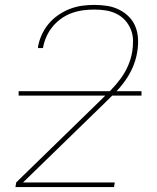

<svg xmlns="http://www.w3.org/2000/svg" viewBox="-20 -763 640 783"><path d="M43 0 46 -19 389 -353Q411 -374 432.5 -396Q454 -418 472 -442.5Q490 -467 502 -494.5Q514 -522 519 -551Q523 -575 522.5 -598.5Q522 -622 513.5 -643Q505 -664 490 -680.5Q475 -697 454.5 -707Q434 -717 411 -720.5Q388 -724 364 -724Q342 -724 319 -721Q296 -718 273.5 -710Q251 -702 231 -688Q211 -674 195.5 -655.5Q180 -637 170 -615Q160 -593 156 -571Q156 -570 155.5 -569Q155 -568 155 -567H135Q135 -568 135 -569.5Q135 -571 135 -572Q139 -596 150 -620.5Q161 -645 178 -665.5Q195 -686 217.5 -701.5Q240 -717 264.5 -726.5Q289 -736 314 -739.5Q339 -743 364 -743Q391 -743 417 -739Q443 -735 466 -723.5Q489 -712 506.5 -694Q524 -676 533 -652.5Q542 -629 543 -602Q544 -575 539 -548Q534 -518 521.5 -489Q509 -460 490.5 -434Q472 -408 449.5 -385Q427 -362 403 -339L74 -19H448L445 0ZM56 -373V-391H557V-373Z"/></svg>

Font: Iosevka SS04 Th Ex Obl
Style: Regular
Weight: 100
Width: 7
Italic angle: -9°
Monospace: yes
Designer: Belleve Invis
Foundry: Belleve Invis
Version: Version 19.0.0; ttfautohint (v1.8.4)